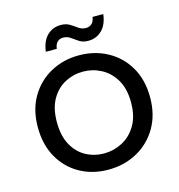

<svg xmlns="http://www.w3.org/2000/svg" viewBox="-107 -813 855 915"><g transform="rotate(-15 320.0 -355.5)"><path d="M317 7Q239 7 177 -27.5Q115 -62 79 -125.5Q43 -189 43 -275Q43 -361 80 -424Q117 -487 180 -521.5Q243 -556 320 -556Q398 -556 461 -521.5Q524 -487 560.5 -424Q597 -361 597 -275Q597 -189 559.5 -125.5Q522 -62 458.5 -27.5Q395 7 317 7ZM317 -73Q364 -73 406.5 -95Q449 -117 476 -162Q503 -207 503 -275Q503 -343 476.5 -387.5Q450 -432 408 -454Q366 -476 319 -476Q271 -476 229.5 -454Q188 -432 162.5 -387.5Q137 -343 137 -275Q137 -207 162 -162Q187 -117 228 -95Q269 -73 317 -73ZM383 -611Q357 -611 339 -622.5Q321 -634 305.5 -645.5Q290 -657 269 -657Q253 -657 241.5 -646.5Q230 -636 227 -613H173Q180 -666 207.5 -692Q235 -718 274 -718Q300 -718 318 -707Q336 -696 351.5 -684.5Q367 -673 388 -673Q405 -673 416.5 -683.5Q428 -694 431 -716H484Q478 -665 450.5 -638Q423 -611 383 -611Z"/></g></svg>

Font: Parkinsans Light
Style: Regular
Weight: 400
Version: Version 1.000